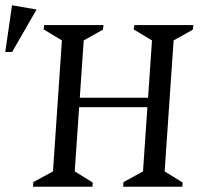

<svg xmlns="http://www.w3.org/2000/svg" viewBox="-105 -707 770 727"><path d="M20.1 0 21.1 -17.4 95.6 -58 129.4 -554 60.4 -595.6 62.1 -612H287L284.5 -594.6L212 -554L197.1 -337H455.7L470.5 -554L401.1 -595.6L403.5 -612H627.4L625 -594.6L552.4 -554L518.4 -58L586.4 -16L585.4 0H361.5L362.5 -17.4L436.5 -58L453.1 -301.1H194.6L178 -58L246 -16L245 0ZM-85.1 -510.1 -59.5 -687 33.4 -671 -59.1 -510.1Z"/></svg>

Font: Ancizar Serif Light
Style: Italic
Weight: 300
Italic angle: -4°
Designer: Cesar Puertas, Viviana Monsalve, Julian Moncada, Julian Prieto, Jose Castro, Felipe Aragon, Mariel Hernandez, Sara Alarc
Version: Version 8.100